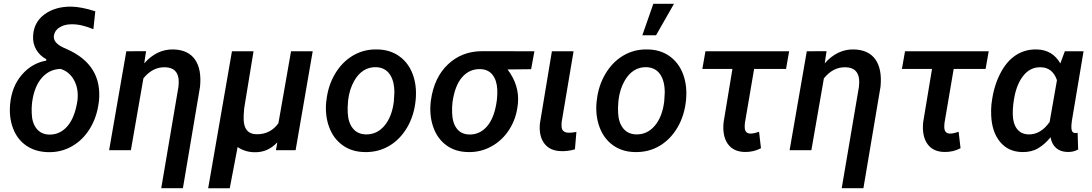

<svg xmlns="http://www.w3.org/2000/svg" viewBox="-20 -802 5832 1025"><path d="M156.7 -610.4Q160.2 -683.1 217.5 -725.3Q274.9 -767.6 361.3 -766.6Q414.1 -765.6 488.8 -741.7L478.5 -646Q414.1 -673.3 362.3 -672.4Q325.2 -672.4 299.1 -656.5Q272.9 -640.6 268.1 -613.8Q260.7 -576.2 315.4 -549.3L336.9 -539.6Q527.3 -455.6 508.3 -262.7L506.8 -252.9Q497.1 -176.3 459.7 -115.2Q422.4 -54.2 364 -21Q305.7 12.2 235.4 10.3Q168 8.3 120.1 -24.7Q72.3 -57.6 49.8 -116.5Q27.3 -175.3 34.2 -247.6Q43 -340.3 96.4 -402.6Q149.9 -464.8 227.1 -478.5V-485.8Q191.9 -504.9 173.1 -537.6Q154.3 -570.3 156.7 -610.4ZM150.9 -251.5Q147.9 -225.6 149.4 -196.8Q150.9 -146 175 -115.5Q199.2 -85 241.7 -83.5Q299.8 -82 339.8 -128.2Q379.9 -174.3 393.6 -266.1Q400.4 -328.1 375.5 -373.8Q350.6 -419.4 303.7 -434.1Q244.1 -432.6 203.9 -387.2Q163.6 -341.8 151.9 -258.8Z M759.8 -528.8 750 -463.9Q817.4 -540 905.8 -538.1Q984.4 -536.1 1020.8 -484.4Q1057.1 -432.6 1047.9 -338.9L956.5 202.6H840.8L932.6 -338.4Q935.1 -359.9 933.6 -378.9Q926.8 -441.4 861.3 -442.9Q794.9 -444.8 745.6 -383.8L678.7 0H562.5L654.3 -528.3Z M1333.5 -528.3 1283.7 -224.6Q1279.8 -183.1 1280.8 -163.6Q1283.2 -86.9 1348.1 -85.4Q1422.4 -83.5 1466.3 -144L1533.7 -528.3H1649.4L1558.1 0H1453.1L1460.4 -42Q1409.7 11.7 1341.3 10.7Q1288.6 10.7 1248.5 -17.1L1206.5 203.1H1091.3L1218.3 -528.3Z M1722.7 -266.1Q1731 -343.8 1768.3 -407.2Q1805.7 -470.7 1864.3 -505.4Q1922.9 -540 1994.1 -538.1Q2062 -537.1 2111.3 -502Q2160.6 -466.8 2183.3 -405.8Q2206.1 -344.7 2199.2 -270Q2191.4 -186 2153.6 -121.6Q2115.7 -57.1 2056.9 -22.7Q1998 11.7 1926.3 9.8Q1858.9 8.8 1809.8 -26.1Q1760.7 -61 1737.8 -121.8Q1714.8 -182.6 1721.2 -255.9ZM1836.4 -199.2Q1838.9 -147.9 1863.5 -116.9Q1888.2 -85.9 1932.1 -84.5Q1991.7 -83 2032 -130.4Q2072.3 -177.7 2082.5 -259.8L2085.4 -307.6Q2085.4 -370.1 2060.5 -405.8Q2035.6 -441.4 1988.3 -443.4Q1914.1 -445.3 1871.1 -370.6Q1845.2 -325.2 1838.4 -266.1Q1834.5 -225.1 1836.4 -199.2Z M2815.4 -432.6 2689.5 -431.2Q2753.4 -347.7 2745.1 -250.5L2743.7 -239.7Q2735.8 -168.9 2699.2 -111.1Q2662.6 -53.2 2604.2 -20.8Q2545.9 11.7 2478.5 9.8Q2410.6 8.8 2362.8 -26.4Q2314.9 -61.5 2293.2 -123Q2271.5 -184.6 2279.3 -257.3L2280.3 -265.1Q2296.9 -387.7 2371.3 -458.3Q2445.8 -528.8 2554.2 -528.8L2833 -528.3ZM2395.5 -255.4Q2392.6 -229 2393.6 -199.2Q2395.5 -145.5 2418.9 -115.2Q2442.4 -85 2484.9 -84Q2539.1 -82.5 2577.4 -124.5Q2615.7 -166.5 2629.4 -247.1L2632.8 -270Q2635.7 -295.4 2634.8 -323.7Q2632.3 -373.5 2609.4 -402.6Q2586.4 -431.6 2544.9 -433.1Q2486.3 -434.6 2447.3 -390.1Q2408.2 -345.7 2395.5 -255.4Z M3042 -528.3 2978 -147.9V-126Q2979.5 -94.7 3016.1 -93.3Q3035.2 -93.3 3057.1 -97.7L3049.3 -4.9Q3013.2 5.9 2976.6 4.9Q2916 3.9 2886 -35.9Q2856 -75.7 2862.3 -142.6L2926.3 -528.3Z M3166 -266.1Q3174.3 -343.8 3211.7 -407.2Q3249 -470.7 3307.6 -505.4Q3366.2 -540 3437.5 -538.1Q3505.4 -537.1 3554.7 -502Q3604 -466.8 3626.7 -405.8Q3649.4 -344.7 3642.6 -270Q3634.8 -186 3596.9 -121.6Q3559.1 -57.1 3500.2 -22.7Q3441.4 11.7 3369.6 9.8Q3302.2 8.8 3253.2 -26.1Q3204.1 -61 3181.2 -121.8Q3158.2 -182.6 3164.6 -255.9ZM3279.8 -199.2Q3282.2 -147.9 3306.9 -116.9Q3331.5 -85.9 3375.5 -84.5Q3435.1 -83 3475.3 -130.4Q3515.6 -177.7 3525.9 -259.8L3528.8 -307.6Q3528.8 -370.1 3503.9 -405.8Q3479 -441.4 3431.6 -443.4Q3357.4 -445.3 3314.5 -370.6Q3288.6 -325.2 3281.7 -266.1Q3277.8 -225.1 3279.8 -199.2ZM3467.8 -781.7H3578.1L3482.4 -613.8H3409.2Z M4176.3 -434.1H4005.9L3956.5 -144.5L3955.6 -125Q3955.6 -88.9 3986.3 -88.9Q4002.4 -88.4 4032.2 -98.6L4042.5 -10.7Q4002.4 10.3 3956.1 9.3Q3895.5 8.3 3865.7 -33.4Q3835.9 -75.2 3842.8 -148.4L3890.1 -434.1H3729.5L3746.1 -528.3H4192.9Z M4392.6 -528.8 4382.8 -463.9Q4450.2 -540 4538.6 -538.1Q4617.2 -536.1 4653.6 -484.4Q4689.9 -432.6 4680.7 -338.9L4589.4 202.6H4473.6L4565.4 -338.4Q4567.9 -359.9 4566.4 -378.9Q4559.6 -441.4 4494.1 -442.9Q4427.7 -444.8 4378.4 -383.8L4311.5 0H4195.3L4287.1 -528.3Z M5241.7 -434.1H5071.3L5022 -144.5L5021 -125Q5021 -88.9 5051.8 -88.9Q5067.9 -88.4 5097.7 -98.6L5107.9 -10.7Q5067.9 10.3 5021.5 9.3Q4960.9 8.3 4931.2 -33.4Q4901.4 -75.2 4908.2 -148.4L4955.6 -434.1H4794.9L4811.5 -528.3H5258.3Z M5764.6 -528.3 5702.1 -156.2Q5698.7 -130.9 5699.7 -118.2Q5700.7 -92.8 5719.7 -91.8H5726.6L5732.9 -93.3L5735.8 -3.9Q5710 10.3 5678.7 9.3Q5640.6 8.3 5617.7 -12.2Q5594.7 -32.7 5588.4 -69.3Q5559.1 -32.7 5522.9 -11Q5486.8 10.7 5438 9.8Q5362.8 8.8 5318.8 -44.7Q5274.9 -98.1 5271.5 -186.5Q5270 -216.3 5272.9 -245.6L5274.4 -255.9Q5284.7 -339.8 5318.6 -407Q5352.5 -474.1 5402.3 -506.8Q5452.1 -539.6 5514.6 -538.1Q5599.1 -536.1 5640.6 -463.4L5664.6 -528.3ZM5389.2 -243.2Q5386.2 -218.3 5386.7 -190.9Q5387.7 -142.1 5409.4 -113.8Q5431.2 -85.4 5471.2 -84.5Q5535.6 -83 5583.5 -150.9L5622.6 -374Q5599.6 -440.9 5537.6 -442.9Q5478.5 -445.3 5439.9 -393.8Q5401.4 -342.3 5390.6 -253.4Z"/></svg>

Font: Roboto Medium
Style: Italic
Weight: 500
Italic angle: -12°
Designer: Google
Version: Version 2.134; 2016